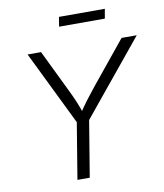

<svg xmlns="http://www.w3.org/2000/svg" viewBox="-96 -979 902 1057"><g transform="rotate(-10 355.0 -450.5)"><path d="M250.5 0 302.2 -313.5 100.1 -727.5H175.3L290.5 -489.7Q308.1 -453.6 322.5 -419.4Q336.9 -385.3 350.6 -340.3H322.8Q351.1 -385.7 377.2 -420.2Q403.3 -454.6 431.6 -489.7L625.5 -727.5H710.4L371.1 -313.5L319.3 0ZM562.5 -901.4 553.2 -848.1H297.4L306.2 -901.4Z"/></g></svg>

Font: Inter 17pt Light
Style: Italic
Weight: 300
Italic angle: -9.3988°
Version: Version 4.001;git-66647c0bb